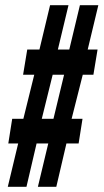

<svg xmlns="http://www.w3.org/2000/svg" viewBox="-20 -720 399 740"><path d="M69 -432 85 -529H132L173 -700H244L203 -529H247L288 -700H359L318 -529H356L340 -432H299L256 -262H298L283 -167H236L197 0H126L166 -167H121L82 0H10L50 -167H12L27 -262H70L112 -432ZM183 -432 141 -262H186L227 -432Z"/></svg>

Font: Georama Extra Condensed SemiBold
Style: Italic
Weight: 600
Width: 2
Italic angle: -9°
Designer: Jean-Baptiste Levee
Foundry: Production Type
Version: Version 1.000